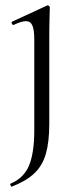

<svg xmlns="http://www.w3.org/2000/svg" viewBox="-20 -415 297 717"><path d="M166 -387Q166 -379 165 -348Q164 -317 164 -269V48Q164 114 151.5 158.5Q139 203 108.5 232Q78 261 24 282Q22 283 19.5 277.5Q17 272 19 271Q69 250 88.5 203Q108 156 108 71V-268Q108 -303 101 -319.5Q94 -336 77 -336Q68 -336 57 -332.5Q46 -329 31 -322Q27 -321 24.5 -326.5Q22 -332 25 -334L155 -394Q157 -395 158 -395Q161 -395 163.5 -392.5Q166 -390 166 -387Z"/></svg>

Font: Cormorant Garamond Light
Style: Regular
Weight: 400
Version: Version 4.001